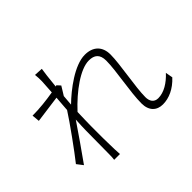

<svg xmlns="http://www.w3.org/2000/svg" viewBox="-161 -1000 1278 1278"><g transform="rotate(-45 478.0 -361.0)"><path d="M915.8 -141C870.7 -92 816.1 -57.2 761 -57.2C720.9 -57.2 704.9 -87 704.9 -122.9C704.9 -218 741.8 -394.9 741.8 -487.9C741.8 -562.9 697.8 -608 619 -608C521 -608 391 -507.8 320 -437.9C322.1 -462.7 323.9 -487.9 326 -512.1C338.1 -533 354 -555.8 364 -573.9L342 -598L333.1 -595.2C340.2 -666.2 346.9 -723 350.9 -744L290.1 -747.2C293 -726.2 293 -704.2 293 -685C293 -675.1 289.8 -636 286.9 -585.9C219.8 -574.9 154.8 -567.1 87 -567.1L92 -513.1C154.8 -522 243.3 -533 284.1 -539.1C281.2 -505 278.8 -467 275.9 -431.1C230.8 -360.1 115.8 -201 62.9 -134.9L95.9 -92C149.9 -168 223 -272 272 -345.2C269.9 -304.3 268.1 -268.8 268.1 -247.9C267 -152 267 -114 266 -23.1C266 -8.2 265.3 14.9 263.1 24.9H317.8L315 -24.1C312.1 -106.2 312.9 -150.9 312.9 -242.9C312.9 -280.9 315 -326 316.1 -372.9C410.2 -474.8 530.2 -562.1 611.2 -562.1C663 -562.1 692.8 -539.1 692.8 -479C692.8 -383.9 657 -218.8 657 -111.9C657 -41.9 696.7 -6 753.9 -6C811.8 -6 872.2 -32.7 925.1 -89.8Z"/></g></svg>

Font: Karasuma Gothic
Style: Light
Weight: 300
Designer: Rasmus Andersson / Ryoko Nishizuka
Foundry: rsms
Version: Version 1.00